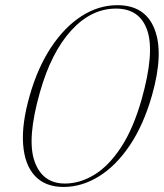

<svg xmlns="http://www.w3.org/2000/svg" viewBox="-20 -730 648 760"><path d="M444.5 -709.5Q555 -709.5 592 -614.2Q629 -519 581.5 -352Q548 -235 493.5 -154.2Q439 -73.5 371.5 -31.8Q304 10 231.5 10Q159 10 118.2 -33.8Q77.5 -77.5 71.5 -159Q65.5 -240.5 98 -353Q129.5 -463 182.5 -543Q235.5 -623 302.8 -666.2Q370 -709.5 444.5 -709.5ZM541 -338Q592.5 -521.5 563.2 -608.8Q534 -696 439 -696Q341 -696 262 -609.5Q183 -523 138.5 -366.5Q85.5 -181 116.5 -92.2Q147.5 -3.5 237 -3.5Q296.5 -3.5 353.8 -38.5Q411 -73.5 459.5 -147.5Q508 -221.5 541 -338Z"/></svg>

Font: Fraunces 72pt Thin
Style: Italic
Weight: 100
Italic angle: -16°
Version: Version 1.000;[b76b70a41]